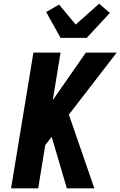

<svg xmlns="http://www.w3.org/2000/svg" viewBox="-20 -1020 652 1040"><path d="M342 0 260 -279 225 -234 187 0H40L161 -735H308L266 -478L445 -735H612L353 -399L491 0ZM308 -815 230 -955 300 -995 390 -887 517 -1000 575 -950 450 -815Z"/></svg>

Font: Iosevka Heavy Extended
Style: Italic
Weight: 900
Width: 7
Italic angle: -9°
Monospace: yes
Designer: Belleve Invis
Foundry: Belleve Invis
Version: Version 32.5.0; ttfautohint (v1.8.4)